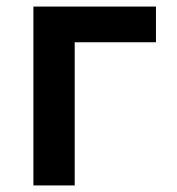

<svg xmlns="http://www.w3.org/2000/svg" viewBox="-20 -566 540 586"><path d="M82 0V-546H456V-437H208V0Z"/></svg>

Font: Noto Sans Mono ExtraCondensed
Style: Bold
Weight: 700
Width: 2
Designer: Monotype Design Team
Foundry: Monotype Imaging Inc.
Version: Version 2.014